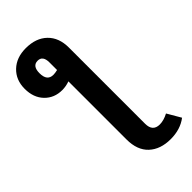

<svg xmlns="http://www.w3.org/2000/svg" viewBox="-340 -830 1124 1124"><g transform="rotate(-45 222.0 -268.5)"><path d="M439 94 488 178Q433 220 353 220Q268 220 218 173.5Q168 127 168 38V-443Q137 -432 107 -432Q41 -432 -1.5 -476Q-44 -520 -44 -593Q-44 -666 3.5 -711.5Q51 -757 129 -757Q213 -757 261.5 -710Q310 -663 310 -581V50Q310 114 368 114Q401 114 439 94ZM133 -532Q148 -532 168 -537V-600Q168 -656 126 -656Q82 -656 82 -596Q82 -532 133 -532Z"/></g></svg>

Font: Fira Sans SemiBold
Style: Regular
Weight: 600
Designer: bBox Type GmbH & Carrois Corporate GbR & Edenspiekermann AG
Foundry: bBox Type GmbH & Carrois Corporate GbR & Edenspiekermann AG
Version: Version 4.301;PS 004.301;hotconv 1.0.88;makeotf.lib2.5.64775